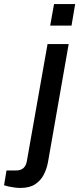

<svg xmlns="http://www.w3.org/2000/svg" viewBox="-121 -743 390 945"><path d="M126 -617 145 -723H249L231 -617ZM-20 182Q-34 182 -49.5 180Q-65 178 -78.5 175Q-92 172 -101 169L-89 96H-42Q-19 96 -6 84.5Q7 73 11 51L113 -526H217L115 56Q109 88 94.5 116.5Q80 145 52.5 163.5Q25 182 -20 182Z"/></svg>

Font: Archivo SemiBold Medium
Style: Italic
Weight: 500
Italic angle: -10°
Version: Version 2.001